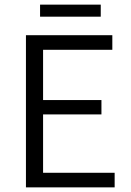

<svg xmlns="http://www.w3.org/2000/svg" viewBox="-20 -809 564 829"><path d="M92 0V-657H465V-594H166V-377H418V-315H166V-63H475V0ZM153 -737V-789H415V-737Z"/></svg>

Font: Assistant
Style: Regular
Weight: 400
Designer: Hebrew By Ben Nathan, Latin by Paul Hunt
Version: Version 3.000